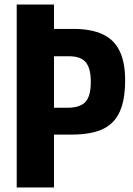

<svg xmlns="http://www.w3.org/2000/svg" viewBox="-20 -830 589 850"><path d="M54 0V-810H219V-702H306Q383 -702 434 -678.5Q485 -655 509.5 -604.5Q534 -554 534 -475Q534 -406 519.5 -360Q505 -314 475.5 -286Q446 -258 401 -246Q356 -234 294 -234H219V0ZM219 -353H279Q334 -353 358 -378.5Q382 -404 382 -468Q382 -527 360 -554Q338 -581 285 -581H219Z"/></svg>

Font: Oswald SemiBold
Style: Regular
Weight: 600
Designer: Vernon Adams
Foundry: Vernon Adams
Version: Version 4.100; ttfautohint (v1.8.1.43-b0c9)